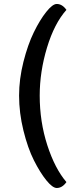

<svg xmlns="http://www.w3.org/2000/svg" viewBox="-20 -751 392 968"><path d="M76.2 -269Q76.2 -352.1 98.1 -439Q120.1 -525.9 150.6 -588.4Q181.2 -650.9 213.1 -690.9Q245.1 -731 266.1 -731Q293.9 -731 314.9 -701.2Q253.9 -632.8 217 -511Q180.2 -389.2 180.2 -269Q180.2 -137.2 218.5 -19Q256.8 99.1 314.9 167Q293.9 196.8 266.1 196.8Q245.1 196.8 213.6 158Q182.1 119.1 151.1 57.6Q120.1 -3.9 98.1 -93Q76.2 -182.1 76.2 -269Z"/></svg>

Font: Sukar
Style: Bold
Weight: 700
Designer: Dario Muhafara - Ghiath Alsory
Foundry: Dario Muhafara - Ghiath Alsory
Version: Version 1.00 March 27, 2016, initial release